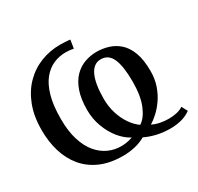

<svg xmlns="http://www.w3.org/2000/svg" viewBox="-160 -943 1180 1145"><g transform="rotate(-30 430.0 -371.0)"><path d="M823 -69 844.5 -29Q815 -7.5 779 1.8Q743 11 703.5 11Q654.5 11 610.8 0.8Q567 -9.5 532.5 -26.5Q500 -7.5 459.5 1.8Q419 11 377 11Q289 11 224 -17.2Q159 -45.5 116.2 -96.5Q73.5 -147.5 52.8 -215.8Q32 -284 32 -364Q32 -459.5 60 -532Q88 -604.5 136.8 -653.5Q185.5 -702.5 248.5 -727Q311.5 -751.5 381.5 -751.5Q395.5 -751.5 416 -750.5Q436.5 -749.5 450.5 -747L441 -689.5Q428.5 -692.5 413.8 -694Q399 -695.5 387 -695.5Q343.5 -695.5 303.8 -678.5Q264 -661.5 232.5 -623.5Q201 -585.5 182.8 -522.2Q164.5 -459 164.5 -366Q164.5 -281.5 183.5 -220.5Q202.5 -159.5 235 -120.8Q267.5 -82 308.8 -63.2Q350 -44.5 395 -44.5Q410 -44.5 429 -46.8Q448 -49 475.5 -58.5Q436 -78.5 402.2 -119.5Q368.5 -160.5 347.8 -216Q327 -271.5 327 -333Q327 -410 346 -462.8Q365 -515.5 396.5 -547Q428 -578.5 467.5 -592.2Q507 -606 548 -606Q589 -606 628.8 -594Q668.5 -582 700.8 -553.2Q733 -524.5 752 -474Q771 -423.5 771 -346Q771 -291.5 755.2 -246.2Q739.5 -201 715 -166Q690.5 -131 663.2 -106.2Q636 -81.5 613 -68Q636.5 -56 665.2 -50.2Q694 -44.5 724 -44.5Q752.5 -44.5 778.2 -50.2Q804 -56 823 -69ZM557 -98.5Q595 -122 621 -184Q647 -246 647 -345Q647 -449.5 624 -502.2Q601 -555 547.5 -555Q498 -555 472 -500Q446 -445 446 -340.5Q446 -287.5 460.8 -240.5Q475.5 -193.5 500.5 -157Q525.5 -120.5 557 -98.5Z"/></g></svg>

Font: Merriweather 20pt SemiBold
Style: Regular
Weight: 600
Version: Version 2.100